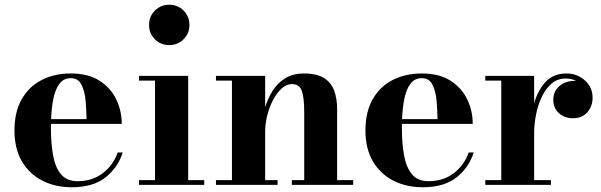

<svg xmlns="http://www.w3.org/2000/svg" viewBox="-20 -780 2536 810"><path d="M497.6 -136.7Q478.3 -74 425.7 -32Q373 10 283.2 10Q213.6 10 158.9 -17.7Q104.2 -45.4 72.6 -99Q41 -152.6 41 -230Q41 -307.4 71.4 -361Q101.8 -414.6 155.4 -442.3Q209 -470 278.8 -470Q352.3 -470 399.9 -439.5Q447.5 -408.9 470.6 -360.4Q493.7 -311.8 493.7 -257.3H195.1Q194.8 -248.8 194.8 -240Q194.8 -175.5 203.9 -124.9Q212.9 -74.2 237.2 -44.9Q261.5 -15.6 307.1 -15.6Q369.9 -15.6 413.9 -49.6Q458 -83.5 476.6 -136.7ZM278.8 -450.2Q248.8 -450.2 231.2 -427.1Q213.6 -404.1 205.4 -364.9Q197.3 -325.7 195.6 -277.3H345Q344.7 -315.9 341.1 -356Q337.4 -396 323.5 -423.1Q309.6 -450.2 278.8 -450.2Z M608.9 -674.8Q608.9 -710.7 633.5 -735.4Q658.2 -760 694.1 -760Q730 -760 754.5 -735.4Q779.1 -710.7 779.1 -674.8Q779.1 -638.9 754.5 -614.4Q730 -589.8 694.1 -589.8Q658.2 -589.8 633.5 -614.4Q608.9 -638.9 608.9 -674.8ZM566.4 -20H634V-439.9H566.4V-460H773.9V-20H841.6V0H566.4Z M891.1 -20H958.5V-439.9H891.1V-460H1098.6V-327.4Q1109.6 -364.5 1130.1 -397Q1150.6 -429.4 1183 -449.7Q1215.3 -470 1261.7 -470Q1317.1 -470 1347.7 -450.3Q1378.2 -430.7 1390.3 -396.6Q1402.3 -362.5 1402.3 -319.1V-20H1470V0H1211.2V-20H1263.4V-306.2Q1263.4 -369.1 1253.1 -397.2Q1242.7 -425.3 1211.4 -425.3Q1189 -425.3 1168.6 -407.1Q1148.2 -388.9 1132.4 -359.1Q1116.7 -329.3 1107.7 -293.8Q1098.6 -258.3 1098.6 -223.6V-20H1151.1V0H891.1Z M1978.3 -136.7Q1959 -74 1906.4 -32Q1853.8 10 1763.9 10Q1694.3 10 1639.6 -17.7Q1585 -45.4 1553.3 -99Q1521.7 -152.6 1521.7 -230Q1521.7 -307.4 1552.1 -361Q1582.5 -414.6 1636.1 -442.3Q1689.7 -470 1759.5 -470Q1833 -470 1880.6 -439.5Q1928.2 -408.9 1951.3 -360.4Q1974.4 -311.8 1974.4 -257.3H1675.8Q1675.5 -248.8 1675.5 -240Q1675.5 -175.5 1684.6 -124.9Q1693.6 -74.2 1717.9 -44.9Q1742.2 -15.6 1787.8 -15.6Q1850.6 -15.6 1894.7 -49.6Q1938.7 -83.5 1957.3 -136.7ZM1759.5 -450.2Q1729.5 -450.2 1711.9 -427.1Q1694.3 -404.1 1686.2 -364.9Q1678 -325.7 1676.3 -277.3H1825.7Q1825.4 -315.9 1821.8 -356Q1818.1 -396 1804.2 -423.1Q1790.3 -450.2 1759.5 -450.2Z M2027.3 -20H2094.7V-439.9H2027.3V-460H2233.4V-344.2Q2248.3 -397.5 2281 -433.7Q2313.7 -470 2370.6 -470Q2414.3 -470 2447.1 -441.2Q2480 -412.4 2480 -367.2Q2480 -332.5 2458.3 -306.9Q2436.5 -281.2 2397.7 -281.2Q2361.8 -281.2 2338 -302.6Q2314.2 -324 2314.2 -359.9Q2314.2 -394.8 2340.7 -417.6Q2367.2 -440.4 2409.7 -438.5Q2393.8 -448.7 2365.5 -448.7Q2332 -448.7 2307.1 -427.5Q2282.2 -406.2 2265.9 -371.8Q2249.5 -337.4 2241.5 -297.1Q2233.4 -256.8 2233.4 -218.8V-20H2304.2V0H2027.3Z"/></svg>

Font: Bodoni* 11
Style: Bold
Weight: 700
Version: Version 2.000; ttfautohint (v1.8.1)